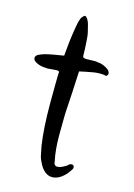

<svg xmlns="http://www.w3.org/2000/svg" viewBox="-135 -732 552 792"><g transform="rotate(15 140.5 -336.0)"><path d="M127 -675Q134 -675 141 -662Q145 -655 147.5 -647Q150 -639 152 -629.5Q154 -620 156 -613Q158 -606 159 -595Q160 -584 160.5 -578.5Q161 -573 161.5 -560.5Q162 -548 162.5 -544Q163 -540 163 -525.5Q163 -511 164 -509Q168 -504 181 -504Q186 -504 197 -504.5Q208 -505 213 -505Q224 -505 230 -503Q245 -503 264 -492.5Q283 -482 283 -470Q283 -464 277 -458Q264 -461 250 -461Q236 -461 223 -459Q210 -457 188.5 -452.5Q167 -448 163 -447Q162 -417 158.5 -356Q155 -295 153 -263Q153 -257 152.5 -224Q152 -191 152 -173Q152 -109 162 -64Q163 -44 178 -44Q193 -44 217 -60Q225 -69 233 -69Q244 -69 244 -58Q244 -51 236 -42Q225 -24 206.5 -10.5Q188 3 169 3Q156 3 145 -3Q128 -13 116.5 -33.5Q105 -54 101.5 -68.5Q98 -83 93 -111Q82 -184 82 -289Q82 -316 82.5 -367Q83 -418 84 -425Q80 -428 72 -428Q67 -428 54 -426.5Q41 -425 35 -425Q29 -425 25 -426Q23 -426 22 -426Q6 -426 -11.5 -434Q-29 -442 -29 -454Q-29 -461 -20 -468Q-10 -473 0 -476.5Q10 -480 22.5 -482.5Q35 -485 42.5 -486.5Q50 -488 66 -490.5Q82 -493 87 -494Q92 -557 100 -605Q101 -610 104 -628.5Q107 -647 112 -658Q117 -669 127 -675Z"/></g></svg>

Font: EptKazoo
Style: Medium
Weight: 500
Version: Version 001.000